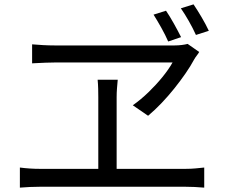

<svg xmlns="http://www.w3.org/2000/svg" viewBox="-20 -869 1040 879"><path d="M740 -820Q757 -795 776 -761Q795 -727 809 -699L750 -679Q737 -709 718.5 -742Q700 -775 683 -802ZM866 -849Q883 -824 902.5 -791Q922 -758 936 -728L877 -709Q863 -740 844.5 -772.5Q826 -805 808 -831ZM892 -631Q886 -621 880 -613.5Q874 -606 869 -597Q853 -567 829.5 -533Q806 -499 778 -464Q750 -429 719.5 -397Q689 -365 658 -339L588 -387Q626 -414 660.5 -447.5Q695 -481 723.5 -516Q752 -551 770 -583Q751 -583 709 -583Q667 -583 612 -583Q557 -583 498 -583Q439 -583 385 -583Q331 -583 291 -583Q251 -583 233 -583Q215 -583 189.5 -582Q164 -581 145.5 -580Q127 -579 127 -579V-666Q150 -664 177 -662.5Q204 -661 229 -661Q249 -661 290.5 -661Q332 -661 386.5 -661Q441 -661 499.5 -661Q558 -661 613.5 -661Q669 -661 713 -661Q757 -661 780 -661Q796 -661 812 -663Q828 -665 839 -668ZM514 -424Q514 -414 514 -386Q514 -358 514 -321Q514 -284 514 -244Q514 -204 514 -166.5Q514 -129 514 -100Q514 -71 514 -58H430Q430 -71 430 -100Q430 -129 430 -166Q430 -203 430 -243.5Q430 -284 430 -321Q430 -358 430 -386Q430 -414 430 -424Q430 -442 429.5 -462.5Q429 -483 427 -504H519Q517 -483 515.5 -463.5Q514 -444 514 -424ZM71 -102Q94 -99 117 -97.5Q140 -96 162 -96H830Q854 -96 875 -98Q896 -100 915 -102V-10Q895 -12 870.5 -13Q846 -14 830 -14H162Q141 -14 118 -13Q95 -12 71 -10Z"/></svg>

Font: Farlight84_Sys_V01
Style: Regular
Weight: 400
Designer: Ryoko NISHIZUKA  (kana, bopomofo & ideographs); Paul D. Hunt (Latin, Greek & Cyrillic); Sandoll Communications , Soo-you
Foundry: Adobe
Version: Version 2.004;October 29, 2024;FontCreator 14.0.0.2814 64-bi